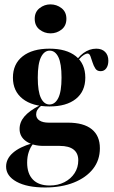

<svg xmlns="http://www.w3.org/2000/svg" viewBox="-20 -647 511 860"><path d="M182.3 192.7Q100.8 192.7 54 166.9Q7.3 141.1 7.3 99.2Q7.3 64.5 37.5 37.9Q67.7 11.3 123.4 -4.8L128.2 -2.4Q116.1 12.1 108.9 33.5Q101.6 54.8 101.6 81.5Q101.6 130.6 127.4 157.3Q153.2 183.9 202.4 183.9Q239.5 183.9 268.5 169Q297.6 154 314.1 128.6Q330.6 103.2 330.6 71Q330.6 39.5 309.7 23Q288.7 6.5 247.6 6.5H175.8Q126.6 6.5 97.2 -14.1Q67.7 -34.7 67.7 -69.4Q67.7 -100 89.5 -125.4Q111.3 -150.8 156.5 -174.2L164.5 -173.4Q152.4 -163.7 147.2 -154.4Q141.9 -145.2 141.9 -134.7Q141.9 -116.9 156.9 -107.3Q171.8 -97.6 198.4 -97.6H283.9Q354.8 -97.6 391.1 -68.1Q427.4 -38.7 427.4 16.9Q427.4 70.2 396.8 109.3Q366.1 148.4 310.9 170.6Q255.6 192.7 182.3 192.7ZM201.6 -170.2Q125 -170.2 81.5 -204.4Q37.9 -238.7 37.9 -299.2Q37.9 -360.5 81.5 -394.8Q125 -429 201.6 -429Q277.4 -429 319.8 -395.2Q362.1 -361.3 362.1 -299.2Q362.1 -237.9 319.8 -204Q277.4 -170.2 201.6 -170.2ZM201.6 -179Q226.6 -179 241.1 -208.1Q255.6 -237.1 255.6 -299.2Q255.6 -362.1 241.5 -391.1Q227.4 -420.2 202.4 -420.2Q178.2 -420.2 163.7 -391.1Q149.2 -362.1 149.2 -299.2Q149.2 -237.1 163.3 -208.1Q177.4 -179 201.6 -179ZM430.6 -328.2Q414.5 -328.2 406.9 -340.3Q399.2 -352.4 394.4 -367.7Q389.5 -383.1 385.1 -395.2Q380.6 -407.3 371.8 -407.3Q366.1 -407.3 356 -401.2Q346 -395.2 335.5 -383.1Q325 -371 316.9 -351.6L312.9 -358.9Q326.6 -389.5 353.6 -409.3Q380.6 -429 411.3 -429Q436.3 -429 450.8 -414.5Q465.3 -400 465.3 -375Q465.3 -354 456 -341.1Q446.8 -328.2 430.6 -328.2ZM206.5 -497.6Q179 -497.6 157.3 -514.5Q135.5 -531.5 135.5 -562.9Q135.5 -593.5 157.3 -610.5Q179 -627.4 205.6 -627.4Q233.9 -627.4 255.6 -610.5Q277.4 -593.5 277.4 -562.9Q277.4 -531.5 255.6 -514.5Q233.9 -497.6 206.5 -497.6Z"/></svg>

Font: Playfair 144pt SemiCondensed ExtraBold
Style: Regular
Weight: 800
Width: 4
Designer: Claus Eggers Sørensen
Foundry: Claus Eggers Sørensen
Version: Version 2.203